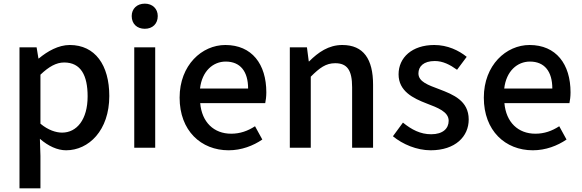

<svg xmlns="http://www.w3.org/2000/svg" viewBox="-20 -811 3194 1054"><path d="M87 223H202V45L199 -49C245 -9 295 14 343 14C467 14 580 -95 580 -284C580 -454 502 -564 363 -564C301 -564 241 -530 193 -490H191L181 -551H87ZM321 -83C288 -83 245 -96 202 -132V-401C248 -445 289 -468 332 -468C424 -468 461 -397 461 -282C461 -154 401 -83 321 -83Z M717 0H832V-551H717ZM775 -653C817 -653 846 -680 846 -723C846 -763 817 -791 775 -791C732 -791 703 -763 703 -723C703 -680 732 -653 775 -653Z M1235 14C1306 14 1370 -11 1420 -45L1380 -118C1340 -92 1298 -77 1249 -77C1154 -77 1088 -140 1079 -245H1436C1439 -259 1442 -281 1442 -304C1442 -459 1363 -564 1217 -564C1089 -564 966 -454 966 -275C966 -93 1084 14 1235 14ZM1078 -325C1089 -421 1150 -473 1219 -473C1299 -473 1342 -419 1342 -325Z M1571 0H1686V-390C1735 -439 1769 -464 1820 -464C1885 -464 1913 -427 1913 -332V0H2028V-346C2028 -486 1976 -564 1859 -564C1784 -564 1727 -524 1677 -474H1675L1665 -551H1571Z M2344 14C2480 14 2553 -62 2553 -155C2553 -258 2468 -292 2392 -321C2331 -344 2277 -362 2277 -408C2277 -446 2305 -476 2367 -476C2411 -476 2450 -456 2489 -428L2542 -499C2499 -534 2437 -564 2364 -564C2242 -564 2168 -495 2168 -403C2168 -310 2249 -271 2322 -243C2382 -220 2443 -198 2443 -148C2443 -106 2412 -74 2347 -74C2288 -74 2240 -99 2192 -138L2137 -63C2190 -19 2268 14 2344 14Z M2905 14C2976 14 3040 -11 3090 -45L3050 -118C3010 -92 2968 -77 2919 -77C2824 -77 2758 -140 2749 -245H3106C3109 -259 3112 -281 3112 -304C3112 -459 3033 -564 2887 -564C2759 -564 2636 -454 2636 -275C2636 -93 2754 14 2905 14ZM2748 -325C2759 -421 2820 -473 2889 -473C2969 -473 3012 -419 3012 -325Z"/></svg>

Font: Noto Sans CJK HK Medium
Style: Regular
Weight: 500
Designer: Ryoko NISHIZUKA 西塚涼子 (kana, bopomofo & ideographs); Paul D. Hunt (Latin, Greek & Cyrillic); Sandoll Communications 산돌커뮤니
Foundry: Adobe
Version: Version 2.004;hotconv 1.0.118;makeotfexe 2.5.65603